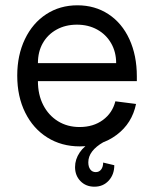

<svg xmlns="http://www.w3.org/2000/svg" viewBox="-20 -536 581 724"><path d="M45 -251Q45 -328 74 -388.5Q103 -449 154.5 -482.5Q206 -516 272 -516Q338 -516 389 -482.5Q440 -449 468 -388Q496 -327 496 -248V-230H123Q123 -179 143 -140Q163 -101 198.5 -79Q234 -57 280 -57Q332 -57 368 -83.5Q404 -110 415 -154L493 -144Q478 -71 420 -27.5Q362 16 281 16Q212 16 158.5 -17.5Q105 -51 75 -111.5Q45 -172 45 -251ZM270 -443Q227 -443 193.5 -424.5Q160 -406 141.5 -373.5Q123 -341 123 -298H418Q418 -340 399 -373Q380 -406 346.5 -424.5Q313 -443 270 -443ZM263 94Q263 65 280.5 39Q298 13 327 0H370Q342 16 327.5 35Q313 54 313 76Q313 93 320.5 103Q328 113 341 113Q354 113 361.5 103Q369 93 369 77L411 87Q411 122 390 145Q369 168 336 168Q304 168 283.5 147Q263 126 263 94Z"/></svg>

Font: Uncut Sans Variable
Style: Regular
Weight: 400
Designer: Kasper Nordkvist
Foundry: UNCUT.wtf
Version: Version 1.303;Glyphs 3.1.2 (3151)